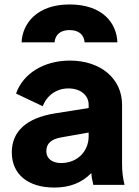

<svg xmlns="http://www.w3.org/2000/svg" viewBox="-20 -830 623 862"><path d="M224 12C293 12 347 -9 390 -53C391 -37 394 -20 399 0H539C531 -35 528 -60 528 -96V-360C528 -477 432 -558 294 -558C178 -558 84 -501 52 -410L172 -353C190 -401 233 -433 287 -433C343 -433 378 -401 378 -360V-345L227 -321C96 -300 33 -238 33 -146C33 -47 106 12 224 12ZM77 -640H225C228 -675 252 -695 292 -695C333 -695 357 -675 360 -640H507C504 -726 441 -810 292 -810C144 -810 80 -722 77 -640ZM188 -151C188 -187 211 -205 254 -213L378 -235V-218C378 -151 328 -98 254 -98C216 -98 188 -117 188 -151Z"/></svg>

Font: Mluvka ExtraBold
Style: Regular
Weight: 800
Designer: Modified by Jiří Krblich, Original typeface by Gumpita Rahayu
Foundry: Gumpita Rahayu & Jiří Krblich
Version: Version 2.000;Glyphs 3.1.1 (3134)